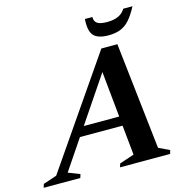

<svg xmlns="http://www.w3.org/2000/svg" viewBox="-192 -970 1031 1081"><g transform="rotate(-15 323.5 -429.0)"><path d="M609.5 -51 672.5 -21 666.5 0H374.5L381 -21L466.5 -49.5L449 -223H200.5L82 -47.5L149.5 -21L143 0H-70.5L-64 -21L15 -47.5L446 -673.5H539.5ZM237.5 -277.5H444L417.5 -544ZM518 -809Q595 -809 623 -858H677Q652 -810.5 627.8 -783.8Q603.5 -757 574.2 -745.8Q545 -734.5 505 -734.5Q444 -734.5 419.2 -761.5Q394.5 -788.5 399.5 -858H443Q442.5 -832.5 459.5 -820.8Q476.5 -809 518 -809Z"/></g></svg>

Font: Newsreader 16pt
Style: Bold Italic
Weight: 700
Italic angle: -17°
Designer: Hugues Gentile
Foundry: Production Type
Version: Version 1.003; ttfautohint (v1.8.3)